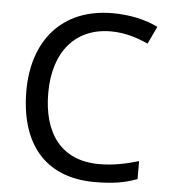

<svg xmlns="http://www.w3.org/2000/svg" viewBox="-52 -772 737 830"><g transform="rotate(5 316.0 -357.0)"><path d="M403 -645C467 -645 521 -626 565 -606L601 -682C547 -709 477 -724 404 -724C183 -724 61 -574 61 -358C61 -133 170 10 389 10C468 10 520 1 573 -19V-97C519 -81 464 -69 402 -69C238 -69 156 -180 156 -357C156 -536 250 -645 403 -645Z"/></g></svg>

Font: Noto Sans Inscriptional Parthian
Style: Regular
Weight: 400
Designer: Monotype Design Team
Foundry: Monotype Imaging Inc.
Version: Version 2.003